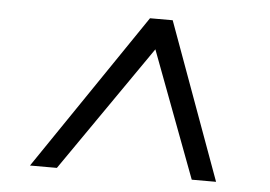

<svg xmlns="http://www.w3.org/2000/svg" viewBox="-41 -680 831 590"><g transform="rotate(5 374.0 -385.5)"><path d="M71 -144 399 -627H469L645 -144H570L422 -538H427L154 -144Z"/></g></svg>

Font: Nunito Sans 7pt Expanded
Style: Italic
Weight: 400
Width: 7
Italic angle: -9°
Designer: Vernon Adams
Foundry: Vernon Adams
Version: Version 3.101;gftools[0.9.27]